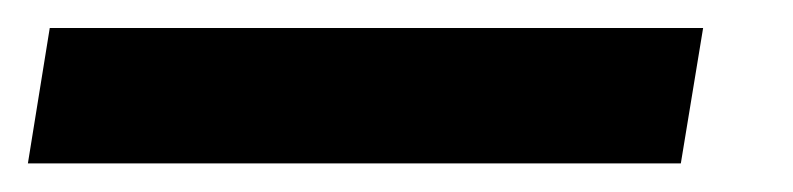

<svg xmlns="http://www.w3.org/2000/svg" viewBox="-82 -20 566 137"><path d="M419.7 0H-46.5L-62.1 96.6H403.8Z"/></svg>

Font: Magic Ui Pro Semi Bold
Style: Italic
Weight: 600
Italic angle: -9.39999°
Designer: Stefan Endress, Andreas Faust
Version: Version 1.000;FEAKit 1.0